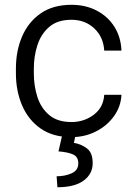

<svg xmlns="http://www.w3.org/2000/svg" viewBox="-20 -558 560 795"><path d="M275.9 -52.7Q328.1 -52.7 368.2 -82.8Q408.2 -112.8 411.6 -165.5H482.9Q480.5 -116.7 451.9 -76.9Q423.3 -37.1 377.2 -13.7Q331.1 9.8 275.9 9.8Q199.2 9.8 148.2 -25.9Q97.2 -61.5 71.5 -121.6Q45.9 -181.6 45.9 -253.9V-274.4Q45.9 -347.2 71.5 -407Q97.2 -466.8 148.2 -502.4Q199.2 -538.1 275.9 -538.1Q335 -538.1 380.9 -513.9Q426.8 -489.7 453.6 -447.3Q480.5 -404.8 482.9 -348.6H411.6Q408.2 -404.8 370.4 -440.4Q332.5 -476.1 275.9 -476.1Q218.3 -476.1 184.1 -446.8Q149.9 -417.5 135 -371.3Q120.1 -325.2 120.1 -274.4V-253.9Q120.1 -202.6 134.8 -156.7Q149.4 -110.8 183.6 -81.8Q217.8 -52.7 275.9 -52.7ZM236.8 4.9H292L286.1 33.7Q315.4 38.1 339.6 56.2Q363.8 74.2 363.8 117.7Q363.8 162.1 326.4 189.7Q289.1 217.3 217.8 217.3L214.4 171.9Q249.5 171.9 276.9 159.4Q304.2 147 304.2 118.7Q304.2 92.3 284.2 82.3Q264.2 72.3 222.2 68.8Z"/></svg>

Font: Vazirmatn FD Light
Style: Regular
Weight: 300
Designer: Saber Rastikerdar
Foundry: Saber Rastikerdar
Version: Version 33.003